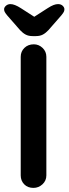

<svg xmlns="http://www.w3.org/2000/svg" viewBox="-26 -916 334 936"><path d="M200 -61Q200 -35 181 -17.5Q162 0 137 0Q109 0 92 -17.5Q75 -35 75 -61V-639Q75 -665 93 -682.5Q111 -700 139 -700Q163 -700 181.5 -682.5Q200 -665 200 -639ZM122 -822 206 -876Q223 -887 235 -891.5Q247 -896 257 -896Q271 -896 279.5 -888Q288 -880 288 -871Q288 -864 285 -858Q282 -852 273 -841L210 -769Q197 -755 183 -747.5Q169 -740 149 -740H133Q113 -740 99 -747.5Q85 -755 72 -769L9 -841Q0 -852 -3 -858Q-6 -864 -6 -871Q-6 -880 3 -888Q12 -896 25 -896Q45 -896 76 -876L160 -822Z"/></svg>

Font: Quicksand Light
Style: Bold
Weight: 700
Version: Version 3.004